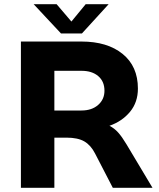

<svg xmlns="http://www.w3.org/2000/svg" viewBox="-20 -899 760 919"><path d="M370.1 -370.1Q419.4 -370.1 449.7 -396.7Q480 -423.3 480 -464.8Q480 -509.3 450.2 -534.7Q420.4 -560.1 370.1 -560.1H240.2V-370.1ZM372.1 -738.8H272L141.1 -878.9H251L321.8 -795.9L390.1 -878.9H500ZM80.1 0V-700.2H370.1Q493.7 -700.2 566.9 -640.9Q640.1 -581.5 640.1 -475.1Q640.1 -409.7 602.5 -364Q564.9 -318.4 503.9 -296.9Q527.3 -285.2 545.7 -264.6Q564 -244.1 585 -209L710 0H520L435.1 -164.1Q415 -203.6 384 -221.9Q353 -240.2 297.9 -240.2H240.2V0Z"/></svg>

Font: Gully
Style: Bold
Weight: 700
Designer: jaikishan Patel
Foundry: MagicType
Version: Version 1.000;Glyphs 3.2 (3242)